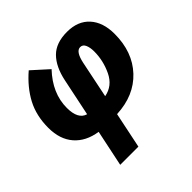

<svg xmlns="http://www.w3.org/2000/svg" viewBox="-198 -742 1165 1165"><g transform="rotate(-45 384.0 -159.5)"><path d="M193 240H349L397 9Q550 2 640.5 -94.5Q731 -191 731 -346Q731 -445 679.5 -502Q628 -559 535 -559Q440 -559 389 -507.5Q338 -456 318 -359L268 -119Q208 -136 208 -233Q208 -358 309 -465L206 -558Q127 -490 85 -410.5Q43 -331 43 -227Q43 -128 95.5 -68Q148 -8 242 6ZM423 -119 472 -357Q489 -437 526 -437Q548 -437 558 -414.5Q568 -392 568 -358Q568 -279 533 -206Q498 -133 423 -119Z"/></g></svg>

Font: Noto Sans Display Extra
Style: Italic
Weight: 800
Italic angle: -12°
Designer: Monotype Design Team
Foundry: Monotype Imaging Inc.
Version: Version 1.900